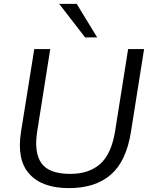

<svg xmlns="http://www.w3.org/2000/svg" viewBox="-20 -957 770 986"><path d="M334 9Q196 9 130.5 -64Q65 -137 88 -281L156 -705H238L171 -282Q154 -173 193 -118.5Q232 -64 341 -64Q437 -64 494.5 -115Q552 -166 571 -283L638 -705H720L652 -277Q628 -128 548.5 -59.5Q469 9 334 9ZM417 -765 284 -937H374L479 -765Z"/></svg>

Font: Mulish
Style: Italic
Weight: 400
Italic angle: -9°
Designer: Vernon Adams
Foundry: Vernon Adams
Version: Version 3.603; ttfautohint (v1.8.3)